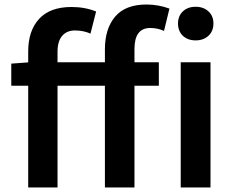

<svg xmlns="http://www.w3.org/2000/svg" viewBox="-20 -831 1034 851"><path d="M297 -800Q357 -800 406 -780L381 -682Q350 -696 312 -696Q276 -696 255.5 -672Q235 -648 235 -602V0H105V-603Q105 -695 153.5 -747.5Q202 -800 297 -800ZM629 -811Q681 -811 731 -793L707 -694Q678 -707 646 -707Q576 -707 576 -614V0H445V-612Q445 -704 490.5 -757.5Q536 -811 629 -811ZM30 -549 112 -555H684V-451H30ZM781 -555H913V0H781ZM769 -727Q769 -760 790.5 -780.5Q812 -801 847 -801Q882 -801 904 -780.5Q926 -760 926 -727Q926 -693 904 -672.5Q882 -652 847 -652Q812 -652 790.5 -672.5Q769 -693 769 -727Z"/></svg>

Font: Merged Yaku Han JP SemiBold
Style: Regular
Weight: 600
Designer: Ryoko NISHIZUKA 西塚涼子 (kana, bopomofo & ideographs); Paul D. Hunt (Latin, Greek & Cyrillic); Sandoll Communications 산돌커뮤니
Foundry: Adobe
Version: Version 2.004